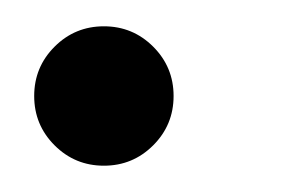

<svg xmlns="http://www.w3.org/2000/svg" viewBox="-20 -114 232 146"><path d="M59 -94Q81 -94 96.5 -78.5Q112 -63 112 -41Q112 -19 96.5 -3.5Q81 12 59 12Q37 12 21.5 -3.5Q6 -19 6 -41Q6 -63 21.5 -78.5Q37 -94 59 -94Z"/></svg>

Font: Arapey
Style: Italic
Weight: 400
Italic angle: -12°
Designer: Eduardo Rodriguez Tunni
Foundry: Eduardo Rodriguez Tunni
Version: Version 3.000